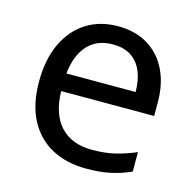

<svg xmlns="http://www.w3.org/2000/svg" viewBox="-87 -634 738 732"><g transform="rotate(15 282.0 -268.0)"><path d="M292 -546Q361 -546 410.5 -516Q460 -486 486.5 -431.5Q513 -377 513 -304V-251H146Q148 -160 192.5 -112.5Q237 -65 317 -65Q368 -65 407.5 -74.5Q447 -84 489 -102V-25Q448 -7 408 1.5Q368 10 313 10Q237 10 178.5 -21Q120 -52 87.5 -113.5Q55 -175 55 -264Q55 -352 84.5 -415Q114 -478 167.5 -512Q221 -546 292 -546ZM291 -474Q228 -474 191.5 -433.5Q155 -393 148 -321H421Q421 -367 407 -401Q393 -435 364.5 -454.5Q336 -474 291 -474Z"/></g></svg>

Font: uguzrati05
Style: Book
Weight: 400
Designer: Jelle Bosma - Monotype Design Team, Universal Thirst
Foundry: Monotype Imaging Inc.
Version: Version 2.106